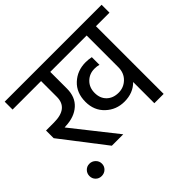

<svg xmlns="http://www.w3.org/2000/svg" viewBox="-187 -855 1153 1153"><g transform="rotate(-45 389.5 -278.0)"><path d="M74 86Q52 86 37 71Q22 56 22 34Q22 12 37 -3.5Q52 -19 74 -19Q96 -19 112 -3.5Q128 12 128 34Q128 56 112.5 71Q97 86 74 86ZM801 -642V-575H686V0H607V-180Q561 -133 487 -133Q418 -133 369 -179Q320 -225 320 -298Q320 -375 369 -420.5Q418 -466 489 -466Q514 -466 537 -461V-396Q521 -401 499 -401Q456 -401 426.5 -372Q397 -343 397 -297Q397 -251 425.5 -223.5Q454 -196 500 -196Q544 -196 575.5 -226.5Q607 -257 607 -306V-575H298V-433Q298 -362 253.5 -322Q209 -282 135 -279L123 -278L343 0H246L31 -279V-344H98Q220 -344 220 -441V-575H-22V-642Z"/></g></svg>

Font: Hind Regular
Style: Regular
Weight: 400
Designer: Manushi Parikh, Satya Rajpurohit
Foundry: Indian Type Foundry
Version: Version 1.201;PS 1.0;hotconv 1.0.78;makeotf.lib2.5.61930; tt